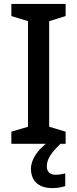

<svg xmlns="http://www.w3.org/2000/svg" viewBox="-20 -734 394 980"><path d="M219 115C219 76 244 43 289 0H315V-62L231 -87V-626L315 -652V-714H38V-652L123 -626V-87L38 -62V0H214C175 31 138 78 138 127C138 188 175 226 247 226C275 226 293 222 313 216V151C301 154 284 158 263 158C236 158 219 144 219 115Z"/></svg>

Font: Noto Sans Arabic UI Md
Style: Regular
Weight: 500
Designer: Monotype Design Team, Nadine Chahine and Nizar Qandah
Foundry: Monotype Imaging Inc.
Version: Version 2.010